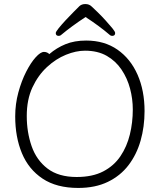

<svg xmlns="http://www.w3.org/2000/svg" viewBox="-20 -911 785 947"><path d="M402 -827Q367 -804 337 -782Q307 -760 282 -739Q277 -734 270 -734Q255 -734 255 -748Q255 -754 269.5 -772Q284 -790 304.5 -812Q325 -834 344 -853Q363 -872 372 -881Q383 -891 401 -891Q420 -891 432 -879Q443 -869 462 -850.5Q481 -832 500.5 -810.5Q520 -789 534 -772Q548 -755 548 -748Q548 -734 533 -734Q526 -734 521 -739Q471 -782 402 -827ZM223 -644Q259 -675 303 -693Q347 -711 405 -711Q495 -711 559.5 -666Q624 -621 658.5 -542.5Q693 -464 693 -363Q693 -286 673.5 -217.5Q654 -149 614 -96.5Q574 -44 512 -14Q450 16 366 16Q259 16 190 -30Q121 -76 88 -155.5Q55 -235 55 -337Q55 -398 70.5 -455Q86 -512 109 -557Q132 -602 156 -628.5Q180 -655 197 -655Q205 -655 212 -652Q219 -649 223 -644ZM358 -38Q436 -38 489 -65.5Q542 -93 574 -140.5Q606 -188 620.5 -247.5Q635 -307 635 -371Q635 -423 621.5 -474Q608 -525 579.5 -567.5Q551 -610 506.5 -635.5Q462 -661 399 -661Q355 -661 305.5 -641Q256 -621 212 -580.5Q168 -540 140 -480Q112 -420 112 -339Q112 -259 136 -190Q160 -121 214.5 -79.5Q269 -38 358 -38Z"/></svg>

Font: Moon Stars Kai T Light
Style: Regular
Weight: 300
Designer: GuiWonder
Version: Version 1.101